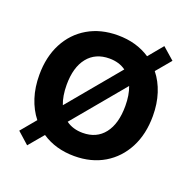

<svg xmlns="http://www.w3.org/2000/svg" viewBox="-107 -644 788 789"><g transform="rotate(20 287.0 -250.0)"><path d="M39 -252Q39 -331 70 -390.2Q101 -449.5 157 -482.2Q213 -515 287.5 -515Q369 -515 429 -475L481.5 -538.5L533.5 -493L479.5 -428.5Q506.5 -395 521 -350.2Q535.5 -305.5 535.5 -252Q535.5 -172.5 504.5 -113Q473.5 -53.5 417.8 -20.2Q362 13 287.5 13Q206 13 145.5 -27.5L91 37.5L40 -8L95 -74Q68 -108 53.5 -153Q39 -198 39 -252ZM158.5 -252Q158.5 -203 172.5 -167.5L359.5 -392Q330 -413.5 287.5 -413.5Q226.5 -413.5 192.5 -371Q158.5 -328.5 158.5 -252ZM415 -252Q415 -300 401.5 -335L214.5 -110.5Q244.5 -88.5 287.5 -88.5Q348 -88.5 381.5 -131.5Q415 -174.5 415 -252Z"/></g></svg>

Font: Overused Grotesk SemiBold
Style: Regular
Weight: 610
Version: Version 0.004